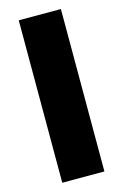

<svg xmlns="http://www.w3.org/2000/svg" viewBox="-115 -792 542 845"><g transform="rotate(-15 156.0 -370.0)"><path d="M60 0V-740H252V0Z"/></g></svg>

Font: Encode Sans XBd
Style: Regular
Weight: 800
Designer: Multiple Designers
Foundry: Impallari Type
Version: Version 3.002; ttfautohint (v1.8.3) -l 8 -r 50 -G 200 -x 14 